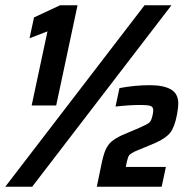

<svg xmlns="http://www.w3.org/2000/svg" viewBox="-39 -708 710 728"><path d="M81 -308 141 -589 73 -563 90 -642 189 -688H255L174 -308ZM-19 0 509 -688H611L83 0ZM425 -196 491 -224Q521 -237 528 -244Q535 -251 539 -269Q542 -281 542 -290Q542 -303 531 -306.5Q520 -310 493 -310Q453 -310 399 -304L414 -374Q473 -385 529 -385Q581 -385 609 -369Q637 -353 637 -315Q637 -300 632 -273Q623 -226 606.5 -205Q590 -184 550 -166L473 -134Q456 -126 451 -119.5Q446 -113 442 -95L438 -75H590L574 0H328L344 -77Q352 -118 360.5 -138Q369 -158 383 -170.5Q397 -183 425 -196Z"/></svg>

Font: Saira Semi Condensed
Style: Bold Italic
Weight: 700
Width: 4
Italic angle: -12°
Designer: Hector Gatti with collaboration of the Omnibus-Type team
Foundry: Omnibus-Type
Version: Version 1.001; ttfautohint (v1.8)